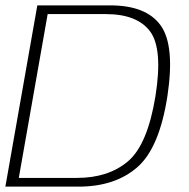

<svg xmlns="http://www.w3.org/2000/svg" viewBox="-23 -695 703 715"><path d="M-3 0H270Q404.5 0 487.5 -71.5Q570.5 -143 600.5 -337.5Q629 -526 575.2 -600.5Q521.5 -675 387 -675H116ZM47 -32.5 154.5 -642.5H371.5Q487.5 -642.5 535.8 -578.2Q584 -514 556 -337.5Q526.5 -156 453.5 -94.2Q380.5 -32.5 264 -32.5Z"/></svg>

Font: Anybody SemiExpanded ExtraLight
Style: Italic
Weight: 250
Width: 6
Italic angle: -10°
Version: Version 1.113;gftools[0.9.25]